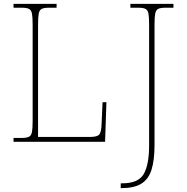

<svg xmlns="http://www.w3.org/2000/svg" viewBox="-20 -734 966 994"><path d="M605 240V215H613Q696 215 724 167Q752 119 752 17V-606Q752 -645 748.5 -663.5Q745 -682 733 -688Q721 -694 696 -694H655V-714H878V-694H836Q811 -694 799 -688Q787 -682 783.5 -663.5Q780 -645 780 -606V16Q780 95 764.5 144.5Q749 194 711.5 217Q674 240 608 240ZM50 0V-20H93Q118 -20 130 -26Q142 -32 145.5 -51Q149 -70 149 -108V-606Q149 -645 145.5 -663.5Q142 -682 130 -688Q118 -694 93 -694H50V-714H273V-694H233Q208 -694 196 -688Q184 -682 180.5 -663.5Q177 -645 177 -606V-25H446Q485 -25 495 -39Q505 -53 506 -94L511 -205H531L524 0Z"/></svg>

Font: Noto Serif Thin
Style: Regular
Weight: 100
Designer: Monotype Design Team
Foundry: Monotype Imaging Inc.
Version: Version 2.015